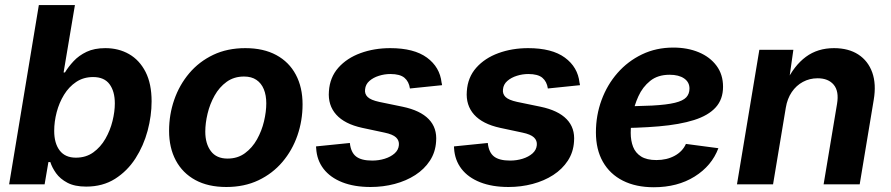

<svg xmlns="http://www.w3.org/2000/svg" viewBox="-20 -748 3616 779"><path d="M329.7 9.1Q283.3 9.1 253.6 -6.5Q224 -22.2 207.6 -45.1Q191.2 -68.1 184.2 -90.5H176.4L161 0H17L137.6 -727.5H284L238 -454H243.5Q257.5 -477.3 278.8 -500Q300 -522.8 331.4 -537.8Q362.8 -552.7 407.3 -552.7Q461.3 -552.7 503.6 -528.5Q546 -504.2 570.6 -456.2Q595.1 -408.1 595.1 -336.8Q595.1 -278.4 578.9 -217.5Q562.6 -156.7 529.7 -105.4Q496.8 -54.2 446.9 -22.5Q396.9 9.1 329.7 9.1ZM287.9 -108.3Q328.8 -108.3 358.5 -129.7Q388.2 -151.1 407.7 -185Q427.1 -218.9 436.5 -257Q445.9 -295.1 445.9 -328.6Q445.9 -377.4 424.4 -406.4Q402.9 -435.4 357.8 -435.4Q318.8 -435.4 289.2 -415.6Q259.6 -395.8 239.8 -363.5Q220 -331.1 209.9 -292.6Q199.9 -254.2 199.9 -216.9Q199.9 -166.7 222.1 -137.5Q244.4 -108.3 287.9 -108.3Z M898.2 10.7Q824.4 10.7 772.5 -17.6Q720.7 -45.8 693.3 -97.2Q666 -148.5 666 -217.2Q666 -283 686.9 -343.2Q707.8 -403.4 747.7 -450.7Q787.7 -498 845 -525.4Q902.3 -552.7 975.4 -552.7Q1049 -552.7 1101 -524.6Q1152.9 -496.5 1180.2 -445.1Q1207.6 -393.8 1207.6 -324.6Q1207.6 -258.7 1186.8 -198.5Q1166 -138.2 1126 -91.1Q1086 -43.9 1028.7 -16.6Q971.3 10.7 898.2 10.7ZM903.3 -104.6Q944.1 -104.6 973.9 -126.5Q1003.6 -148.3 1022.8 -182.7Q1042 -217.1 1051.2 -256Q1060.4 -294.9 1060.4 -328.7Q1060.4 -361.5 1050.4 -385.9Q1040.4 -410.3 1020.4 -423.9Q1000.5 -437.5 970.1 -437.5Q929.3 -437.5 899.5 -415.9Q869.7 -394.3 850.6 -360.1Q831.4 -325.8 822.2 -287.1Q812.9 -248.3 812.9 -214Q812.9 -165.1 835.5 -134.9Q858 -104.6 903.3 -104.6Z M1483.6 10.7Q1417.3 10.7 1368.6 -8.5Q1320 -27.7 1292.7 -63Q1265.5 -98.3 1262.8 -146.6Q1262.5 -148.7 1262.4 -150.4Q1262.3 -152.1 1262.3 -154L1399.5 -167.9Q1403.4 -129.8 1424.6 -113.2Q1445.9 -96.5 1490.1 -96.5Q1517 -96.5 1541 -104Q1565 -111.5 1580.8 -125.4Q1596.7 -139.4 1598.4 -159.1Q1600.2 -177.8 1586.9 -190.4Q1573.5 -203 1540.4 -209.9L1449.6 -229.3Q1378.3 -244.8 1344.2 -282.9Q1310 -321.1 1314.5 -377.5Q1318.1 -434 1352.7 -473.2Q1387.4 -512.3 1442.8 -532.5Q1498.2 -552.7 1563.3 -552.7Q1659.8 -552.7 1712.3 -514.2Q1764.7 -475.6 1771.6 -412.9Q1772.3 -410.4 1772.8 -407.7Q1773.4 -405.1 1773.6 -402.4L1643.2 -389Q1639.2 -417 1621 -432.4Q1602.8 -447.7 1563.9 -447.7Q1540.2 -447.7 1517.2 -440.4Q1494.2 -433.2 1478.6 -419.4Q1463 -405.6 1461.2 -385.2Q1458.9 -366.9 1471.6 -354.5Q1484.2 -342.1 1518.5 -334.6L1613.5 -315Q1685 -300.1 1719.5 -264.5Q1753.9 -229 1749.4 -173.8Q1746.7 -130.4 1724.3 -96.1Q1701.9 -61.8 1665 -37.9Q1628.1 -14.1 1581.4 -1.7Q1534.7 10.7 1483.6 10.7Z M2043.2 10.7Q1976.9 10.7 1928.2 -8.5Q1879.5 -27.7 1852.3 -63Q1825.1 -98.3 1822.3 -146.6Q1822.1 -148.7 1822 -150.4Q1821.9 -152.1 1821.9 -154L1959.1 -167.9Q1963 -129.8 1984.2 -113.2Q2005.4 -96.5 2049.6 -96.5Q2076.5 -96.5 2100.5 -104Q2124.5 -111.5 2140.4 -125.4Q2156.2 -139.4 2158 -159.1Q2159.8 -177.8 2146.4 -190.4Q2133 -203 2100 -209.9L2009.2 -229.3Q1937.9 -244.8 1903.7 -282.9Q1869.6 -321.1 1874 -377.5Q1877.6 -434 1912.3 -473.2Q1947 -512.3 2002.4 -532.5Q2057.8 -552.7 2122.8 -552.7Q2219.4 -552.7 2271.9 -514.2Q2324.3 -475.6 2331.2 -412.9Q2331.8 -410.4 2332.4 -407.7Q2333 -405.1 2333.2 -402.4L2202.8 -389Q2198.8 -417 2180.6 -432.4Q2162.4 -447.7 2123.5 -447.7Q2099.8 -447.7 2076.8 -440.4Q2053.8 -433.2 2038.2 -419.4Q2022.5 -405.6 2020.7 -385.2Q2018.5 -366.9 2031.1 -354.5Q2043.8 -342.1 2078.1 -334.6L2173 -315Q2244.6 -300.1 2279 -264.5Q2313.5 -229 2309 -173.8Q2306.3 -130.4 2283.9 -96.1Q2261.5 -61.8 2224.6 -37.9Q2187.7 -14.1 2141 -1.7Q2094.3 10.7 2043.2 10.7Z M2632.7 11.7Q2560 11.7 2507.3 -14.9Q2454.6 -41.5 2426.2 -91.4Q2397.8 -141.2 2397.8 -210.9Q2397.8 -280 2420.7 -342.1Q2443.5 -404.1 2485.4 -451.9Q2527.4 -499.8 2584.9 -527.4Q2642.4 -555 2711.8 -555Q2769.5 -555 2815.2 -535.9Q2860.8 -516.8 2887.2 -481.2Q2913.6 -445.7 2913.6 -396Q2913.6 -345.1 2883.8 -312.3Q2854.1 -279.4 2796 -261Q2737.8 -242.6 2652.8 -235.3Q2567.8 -228 2457.3 -228L2472.4 -316.6Q2566 -316.6 2625.7 -319.7Q2685.3 -322.9 2718.4 -331Q2751.4 -339.1 2764.4 -353.2Q2777.4 -367.2 2777.4 -388.8Q2777.4 -414.7 2755.8 -429.7Q2734.1 -444.7 2696.7 -444.7Q2648.9 -444.7 2618.1 -419.9Q2587.3 -395.2 2570.2 -357.5Q2553 -319.8 2546 -279.7Q2539 -239.5 2539 -208.5Q2539 -177.4 2548.6 -152.4Q2558.3 -127.5 2581.2 -113Q2604.1 -98.6 2643.3 -98.6Q2685.3 -98.6 2717.2 -115.9Q2749.2 -133.2 2763 -164.1L2894.7 -146.7Q2867.8 -75.1 2798.3 -31.7Q2728.8 11.7 2632.7 11.7Z M3168.3 -311.3 3116.5 0H2970.1L3060.9 -545.9H3198.9L3179.5 -409.6L3169.5 -414.4Q3201.9 -482 3249.7 -517.4Q3297.5 -552.7 3363.8 -552.7Q3422.6 -552.7 3462.5 -526.8Q3502.3 -500.8 3519.1 -453.7Q3535.8 -406.5 3524.9 -342.4L3468 0H3321.6L3376.1 -326.5Q3384.7 -377.8 3362.7 -404.1Q3340.7 -430.4 3297.4 -430.4Q3264.7 -430.4 3237.6 -415.7Q3210.5 -401.1 3192.4 -374.4Q3174.3 -347.6 3168.3 -311.3Z"/></svg>

Font: Inter
Style: Italic
Weight: 400
Italic angle: -9.3988°
Designer: Rasmus Andersson
Foundry: rsms
Version: Version 4.001;git-66647c0bb